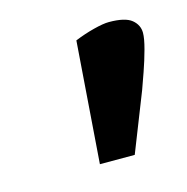

<svg xmlns="http://www.w3.org/2000/svg" viewBox="-51 -771 322 330"><g transform="rotate(-15 110.0 -606.0)"><path d="M90 -490 106 -706Q123 -713 140.5 -717.5Q158 -722 168 -722Q197 -722 208.5 -712.5Q220 -703 220 -689Q220 -679 215 -660.5Q210 -642 203.5 -623.5Q197 -605 193 -594L152 -490Z"/></g></svg>

Font: Faustina Light ExtraBold
Style: Italic
Weight: 800
Italic angle: -8°
Version: Version 1.200